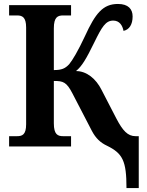

<svg xmlns="http://www.w3.org/2000/svg" viewBox="-20 -740 743 970"><path d="M619 210H681V-52H665C625 -52 600 -80 568 -141L493 -286C465 -342 418 -381 364 -381C394 -406 415 -441 456 -525C495 -605 514 -636 552 -636C584 -636 599 -611 604 -584C633 -590 650 -616 650 -657C650 -694 628 -720 576 -720C500 -720 462 -673 409 -557C375 -484 346 -435 329 -415C309 -394 292 -386 252 -386V-597C252 -654 272 -662 299 -662H339V-714H26V-662H66C92 -662 112 -654 112 -601V-112C112 -59 92 -52 66 -52H26V0H339V-52H299C272 -52 252 -60 252 -117V-331C299 -331 316 -326 346 -268L444 -79C464 -41 488 -19 520 -4C600 35 619 73 619 210Z"/></svg>

Font: Noto Serif SemiCondensed
Style: Bold
Weight: 700
Width: 4
Designer: Monotype Design Team
Foundry: Monotype Imaging Inc.
Version: Version 2.015